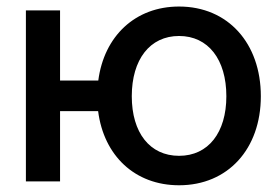

<svg xmlns="http://www.w3.org/2000/svg" viewBox="-20 -547 840 579"><path d="M58.1 -515.6V0H161.1V-211.9H275.9C293 -77.6 386.7 11.7 520 11.7C667.5 11.7 766.6 -98.1 766.6 -256.8C766.6 -416.5 667.5 -527.3 520 -527.3C387.7 -527.3 293.9 -438 276.4 -304.2H161.1V-515.6ZM520 -77.1C431.6 -77.1 377.4 -147 377.4 -256.8C377.4 -367.7 432.1 -438.5 520 -438.5C607.9 -438.5 662.6 -367.7 662.6 -256.8C662.6 -147.5 608.4 -77.1 520 -77.1Z"/></svg>

Font: Inteeer Medium
Style: Regular
Weight: 500
Designer: Rasmus Andersson
Foundry: rsms
Version: Version 4.001;Glyphs 3.4 (3402)